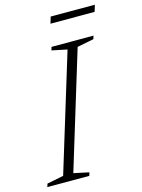

<svg xmlns="http://www.w3.org/2000/svg" viewBox="-147 -895 714 966"><g transform="rotate(-15 210.0 -412.0)"><path d="M254 -642.5 174.5 -659 179.5 -676H398L393 -659L306.5 -642L121 -34L200.5 -17L195 0H-23.5L-18 -17L68 -34ZM204.5 -790 215 -824.5H445L434.5 -790Z"/></g></svg>

Font: Newsreader 16pt 16pt Light
Style: Italic
Weight: 300
Italic angle: -17°
Version: Version 1.003